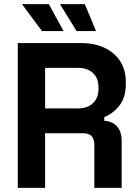

<svg xmlns="http://www.w3.org/2000/svg" viewBox="-20 -908 672 928"><path d="M66 0V-700H370Q436 -700 485 -677Q534 -654 561 -612Q588 -570 588 -513V-501Q588 -438 558 -399Q528 -360 484 -342V-324Q524 -322 546 -296.5Q568 -271 568 -229V0H436V-210Q436 -234 423.5 -249Q411 -264 382 -264H198V0ZM198 -384H356Q403 -384 429.5 -409.5Q456 -435 456 -477V-487Q456 -529 430 -554.5Q404 -580 356 -580H198ZM183 -758 86 -888H216L287 -758ZM350 -758 270 -888H390L444 -758Z"/></svg>

Font: Space Grotesk Light
Style: Bold
Weight: 700
Version: Version 2.000